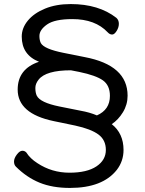

<svg xmlns="http://www.w3.org/2000/svg" viewBox="-20 -840 715 945"><path d="M457 -272Q521 -300 521 -368Q521 -420 486.5 -444.5Q452 -469 370 -486L329 -494Q206 -494 170 -448Q154 -428 154 -407Q154 -384 161 -369Q178 -335 272 -316L377 -295Q422 -287 457 -272ZM324 85Q238 85 174.5 59Q111 33 58 -20Q49 -29 49 -45Q49 -61 63 -79.5Q77 -98 90 -98Q102 -98 110 -89Q128 -60 164 -37Q235 10 322 10Q408 10 454.5 -21Q501 -52 501 -102Q501 -151 464.5 -178Q428 -205 350 -222L244 -244Q67 -281 67 -399Q67 -501 172 -536Q87 -570 87 -660Q87 -702 117 -738.5Q147 -775 201.5 -797.5Q256 -820 328 -820Q466 -820 553 -752Q565 -741 565 -723Q565 -705 554 -687.5Q543 -670 532 -670Q520 -670 510 -681Q449 -746 336 -746Q249 -746 211.5 -719.5Q174 -693 174 -663Q174 -642 181 -628Q197 -599 292 -580L397 -559Q608 -519 608 -369Q608 -325 585 -287.5Q562 -250 530 -229Q588 -183 588 -102Q588 -47 555 -4Q485 85 324 85Z"/></svg>

Font: LXGW WenKai Lite Medium
Style: Regular
Weight: 500
Designer: LXGW / Fontworks Inc.
Foundry: LXGW / Fontworks Inc.
Version: Version 1.511; March 25, 2025